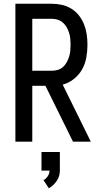

<svg xmlns="http://www.w3.org/2000/svg" viewBox="-20 -755 540 1023"><path d="M62 0V-735H255Q283 -735 310 -729Q337 -723 360.5 -708.5Q384 -694 401 -672Q418 -650 428 -624.5Q438 -599 442 -571.5Q446 -544 446 -516Q446 -483 440 -449Q434 -415 417.5 -385.5Q401 -356 374 -334.5Q347 -313 314 -304L464 0H369L222 -298H152V0ZM152 -378H255Q272 -378 287.5 -382.5Q303 -387 315 -397.5Q327 -408 335 -422.5Q343 -437 348 -452.5Q353 -468 354.5 -484Q356 -500 356 -516Q356 -532 354.5 -548.5Q353 -565 348 -580.5Q343 -596 335 -610Q327 -624 315 -634.5Q303 -645 287.5 -650Q272 -655 255 -655H152ZM240 248 212 205Q226 197 235 183Q244 169 244 154H201V55H299V154Q299 168 295 182Q291 196 282.5 208.5Q274 221 263.5 231Q253 241 240 248Z"/></svg>

Font: Iosevka SS04 Medium
Style: Regular
Weight: 500
Monospace: yes
Designer: Belleve Invis
Foundry: Belleve Invis
Version: Version 19.0.0; ttfautohint (v1.8.4)